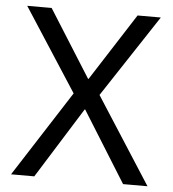

<svg xmlns="http://www.w3.org/2000/svg" viewBox="-51 -745 715 792"><g transform="rotate(5 306.5 -349.0)"><path d="M588.9 0 358.9 -357.9 583 -698.2H486.8L308.1 -419.9H306.2L130.9 -698.2H29.8L252 -355L23.9 0H120.1L303.2 -293H305.2L487.8 0Z"/></g></svg>

Font: Plexus Sans
Style: Regular
Weight: 400
Version: Version 2.001;PS 002.001;hotconv 1.0.70;makeotf.lib2.5.58329